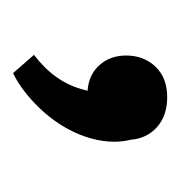

<svg xmlns="http://www.w3.org/2000/svg" viewBox="-11 -147 276 294"><g transform="rotate(90 127.0 0.0)"><path d="M129 -118Q157 -118 174.5 -102.5Q192 -87 194 -62Q197 -50 197 -37Q197 -2 177 35Q162 62 138.5 84.5Q115 107 92 118L64 86Q106 54 117 11L119 4Q94 2 79.5 -14.5Q65 -31 65 -55Q65 -82 82 -100Q99 -118 129 -118Z"/></g></svg>

Font: Freesentation 6 SemiBold
Style: Regular
Weight: 600
Designer: glyphs from Roboto by Christian Robertson / Hangul glyphs from Noto Sans CJK(Source Han Sans) by Jang Soo-young and Kang
Foundry: PT&
Version: Version 2.001